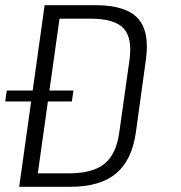

<svg xmlns="http://www.w3.org/2000/svg" viewBox="-31 -720 697 740"><path d="M141 -700H337Q454 -700 500.5 -649Q547 -598 531 -488L493 -212Q478 -103 416.5 -51.5Q355 0 239 0H43ZM101 -52H236Q327 -52 372.5 -89.5Q418 -127 429 -212L468 -488Q480 -574 445 -611Q410 -648 319 -648H184L204 -688L109 -11ZM252 -371 246 -329H-11L-5 -371Z"/></svg>

Font: Pathway Extreme SemiCondensed ExtraLight
Style: Italic
Weight: 250
Width: 4
Italic angle: -8°
Version: Version 1.001;gftools[0.9.26]